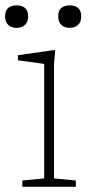

<svg xmlns="http://www.w3.org/2000/svg" viewBox="-32 -714 350 734"><path d="M179 -522 174.5 -469V-32L258 -24V0H53.5V-24L137 -32V-469.5Q131.5 -470.5 113.2 -473Q95 -475.5 73.5 -478.5Q52 -481.5 36.5 -483.5V-503L170.5 -522ZM31.5 -607.5Q11.5 -607.5 -0.5 -618.8Q-12.5 -630 -12.5 -651.5Q-12.5 -673.5 -0.5 -683.5Q11.5 -693.5 31.5 -693.5Q51.5 -693.5 63.5 -683.5Q75.5 -673.5 75.5 -651.5Q75.5 -630 63.5 -618.8Q51.5 -607.5 31.5 -607.5ZM234.5 -607.5Q214.5 -607.5 202.5 -618.8Q190.5 -630 190.5 -651.5Q190.5 -673.5 202.5 -683.5Q214.5 -693.5 234.5 -693.5Q254.5 -693.5 266.5 -683.5Q278.5 -673.5 278.5 -651.5Q278.5 -630 266.5 -618.8Q254.5 -607.5 234.5 -607.5Z"/></svg>

Font: Newsreader 6pt ExtraLight
Style: Regular
Weight: 275
Designer: Hugues Gentile
Foundry: Production Type
Version: Version 1.003; ttfautohint (v1.8.3)